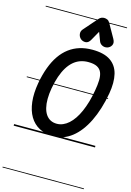

<svg xmlns="http://www.w3.org/2000/svg" viewBox="-234 -1368 1301 1902"><g transform="rotate(15 416.5 -417.0)"><path d="M402.5 0Q318 0 256.5 -32.5Q195 -65 158.5 -126.5Q122 -188 112 -275Q102 -362 121 -470.5Q137.5 -561.5 164.8 -634.8Q192 -708 230 -763Q268 -818 316.8 -854.8Q365.5 -891.5 424.8 -910Q484 -928.5 554 -928.5Q673.5 -928.5 740.2 -883.5Q807 -838.5 827.5 -754.5Q848 -670.5 827.5 -553Q812.5 -468 789.2 -393.8Q766 -319.5 735.8 -258Q705.5 -196.5 668.8 -148.5Q632 -100.5 589.8 -67.5Q547.5 -34.5 500.5 -17.2Q453.5 0 402.5 0ZM262 -456Q251.5 -395 251.2 -344Q251 -293 260.8 -253Q270.5 -213 289.8 -185.2Q309 -157.5 337 -143Q365 -128.5 401.5 -128.5Q434 -128.5 464.5 -141.5Q495 -154.5 522.8 -179.2Q550.5 -204 575 -240Q599.5 -276 620 -322.5Q640.5 -369 656.8 -424.8Q673 -480.5 684 -545Q695 -606 696.2 -653.2Q697.5 -700.5 684 -733.2Q670.5 -766 637.5 -783Q604.5 -800 546.5 -800Q502.5 -800 464.5 -786.2Q426.5 -772.5 394.8 -744.8Q363 -717 337.8 -675.8Q312.5 -634.5 293.5 -579.5Q274.5 -524.5 262 -456ZM402.5 0Q318 0 256.5 -32.5Q195 -65 158.5 -126.5Q122 -188 112 -275Q102 -362 121 -470.5Q137.5 -561.5 164.8 -634.8Q192 -708 230 -763Q268 -818 316.8 -854.8Q365.5 -891.5 424.8 -910Q484 -928.5 554 -928.5Q673.5 -928.5 740.2 -883.5Q807 -838.5 827.5 -754.5Q848 -670.5 827.5 -553Q812.5 -468 789.2 -393.8Q766 -319.5 735.8 -258Q705.5 -196.5 668.8 -148.5Q632 -100.5 589.8 -67.5Q547.5 -34.5 500.5 -17.2Q453.5 0 402.5 0ZM262 -456Q251.5 -395 251.2 -344Q251 -293 260.8 -253Q270.5 -213 289.8 -185.2Q309 -157.5 337 -143Q365 -128.5 401.5 -128.5Q434 -128.5 464.5 -141.5Q495 -154.5 522.8 -179.2Q550.5 -204 575 -240Q599.5 -276 620 -322.5Q640.5 -369 656.8 -424.8Q673 -480.5 684 -545Q695 -606 696.2 -653.2Q697.5 -700.5 684 -733.2Q670.5 -766 637.5 -783Q604.5 -800 546.5 -800Q502.5 -800 464.5 -786.2Q426.5 -772.5 394.8 -744.8Q363 -717 337.8 -675.8Q312.5 -634.5 293.5 -579.5Q274.5 -524.5 262 -456ZM691.5 -988.5Q664.5 -980.5 639.8 -992Q615 -1003.5 605.5 -1028.5L572 -1117L518 -1021Q498 -984.5 468 -983.2Q438 -982 416.5 -1001Q396 -1020.5 393 -1048Q390 -1075.5 408.5 -1096.5L533 -1239Q544 -1251.5 557.8 -1257.2Q571.5 -1263 585.5 -1263Q602.5 -1263 618.2 -1256Q634 -1249 644.5 -1230.5L726 -1086Q746.5 -1049.5 732.8 -1023.2Q719 -997 691.5 -988.5ZM-5 420.5H829V428.5H-5ZM-5 -16H829V0H-5ZM-5 -505.5H829V-497.5H-5ZM-5 -1230H829V-1222H-5Z"/></g></svg>

Font: Edu VIC WA NT Pre Guide
Style: Regular
Weight: 400
Designer: Tina and Corey Anderson, Eben Sorkin, Mirko Velimirovic
Foundry: Google for Education
Version: Version 1.000